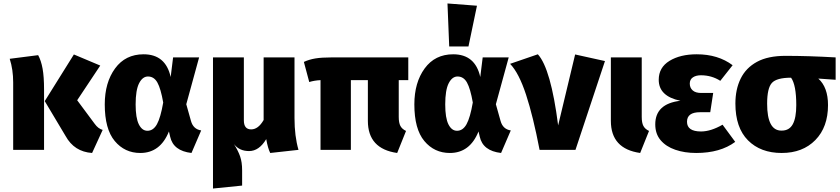

<svg xmlns="http://www.w3.org/2000/svg" viewBox="-20 -864 4843 1107"><path d="M511 18Q408 11 358 -80L238 -281L406 -550L558 -486L425 -286L526 -150Q546 -122 572 -115ZM234 0H56V-389Q56 -463 36 -525L200 -546Q217 -515 225.5 -468.5Q234 -422 234 -347Z M1084 18Q979 6 961 -76L954 -106Q904 18 789 18Q699 18 641.5 -51Q584 -120 584 -262Q584 -388 643.5 -469.5Q703 -551 808 -551Q935 -551 964 -420L978 -533H1128L1054 -263Q1068 -215 1081 -167Q1094 -119 1140 -112ZM830 -110Q864 -110 885 -148Q906 -186 921 -273Q907 -353 887.5 -388Q868 -423 833 -423Q802 -423 782 -384Q762 -345 762 -262Q762 -184 780.5 -147Q799 -110 830 -110Z M1208 223V-533H1386V-170Q1386 -118 1428 -118Q1469 -118 1500 -172V-533H1678V-183Q1678 -79 1701 0L1538 18Q1524 -10 1515 -62Q1474 7 1416 7Q1360 7 1329 -33Q1353 5 1364.5 38Q1376 71 1376 118V206Z M2270 18Q2101 -6 2101 -167V-402H2003V0H1828V-402Q1791 -400 1763 -391L1732 -507Q1762 -521 1798 -527Q1834 -533 1891 -533H2334V-402H2279V-190Q2279 -156 2288.5 -138Q2298 -120 2321 -109Z M2869 18Q2764 6 2746 -76L2739 -106Q2689 18 2574 18Q2484 18 2426.5 -51Q2369 -120 2369 -262Q2369 -388 2428.5 -469.5Q2488 -551 2593 -551Q2720 -551 2749 -420L2763 -533H2913L2839 -263Q2853 -215 2866 -167Q2879 -119 2925 -112ZM2615 -110Q2649 -110 2670 -148Q2691 -186 2706 -273Q2692 -353 2672.5 -388Q2653 -423 2618 -423Q2587 -423 2567 -384Q2547 -345 2547 -262Q2547 -184 2565.5 -147Q2584 -110 2615 -110ZM2681 -596H2570L2560 -844L2730 -831Z M3298 0H3091Q3054 -193 3013 -318Q2972 -443 2921 -496L3081 -551Q3156 -469 3198 -141L3296 -550L3468 -512Z M3671 18Q3502 -6 3502 -167V-533H3680V-190Q3680 -156 3689.5 -138Q3699 -120 3722 -109Z M3994 18Q3927 18 3873.5 -0.5Q3820 -19 3789 -55.5Q3758 -92 3758 -147Q3758 -266 3903 -283Q3778 -309 3778 -404Q3778 -475 3840 -513Q3902 -551 3997 -551Q4120 -551 4204 -488L4133 -398Q4083 -430 4021 -430Q3993 -430 3975 -418Q3957 -406 3957 -382Q3957 -358 3973.5 -343Q3990 -328 4023 -328H4092L4075 -217H4016Q3941 -217 3941 -162Q3941 -106 4022 -106Q4078 -106 4146 -145L4219 -46Q4133 18 3994 18Z M4487 18Q4365 18 4292.5 -55Q4220 -128 4220 -267Q4220 -349 4250.5 -411Q4281 -473 4344.5 -507.5Q4408 -542 4509 -542Q4641 -542 4798 -533V-404L4698 -411Q4754 -361 4754 -258Q4754 -131 4681 -56.5Q4608 18 4487 18ZM4487 -111Q4531 -111 4551 -148Q4571 -185 4571 -258Q4571 -374 4541 -416Q4458 -416 4430.5 -386Q4403 -356 4403 -266Q4403 -111 4485 -111Z"/></svg>

Font: Trujillo ExtraBold
Style: Regular
Weight: 800
Designer: Fira Sans original fonts by bBox Type GmbH, Carrois Corporate GbR, & Edenspiekermann AG / Changes by Cristiano Sobral
Foundry: Fira Sans original fonts by bBox Type GmbH, Carrois Corporate GbR, & Edenspiekermann AG / Changes by Cristiano Sobral
Version: Version 4.301;July 28, 2020;FontCreator 13.0.0.2655 64-bit